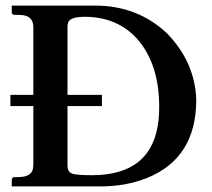

<svg xmlns="http://www.w3.org/2000/svg" viewBox="-20 -666 758 686"><path d="M221.2 -75.2Q221.2 -51.3 238.3 -45.4Q255.9 -40 308.1 -40Q527.3 -40 546.9 -240.7Q548.8 -261.7 548.8 -284.2Q548.8 -437.5 470.2 -526.9Q399.4 -605.5 283.2 -606Q233.4 -606 224.1 -587.4Q221.2 -580.1 221.2 -570.8V-327.1H344.2V-287.1H221.2ZM23.9 0 22 -2V-23.9Q23.4 -31.7 29.8 -33.2H43.9Q91.8 -33.2 97.7 -63Q98.6 -69.8 99.1 -77.1V-287.1H17.1V-327.1H99.1V-568.8Q99.1 -605.5 64.9 -611.3Q55.2 -612.8 43.9 -612.8H29.8Q22.9 -614.7 22 -621.1V-644L23.9 -646H319.8Q470.7 -646 576.2 -547.4Q677.2 -443.4 681.2 -309.1Q681.2 -101.6 505.9 -30.3Q430.7 0 337.9 0Z"/></svg>

Font: Linux Libertine O
Style: Semibold
Weight: 700
Designer: Philipp H. Poll
Foundry: Philipp H. Poll
Version: Version 5.0.0